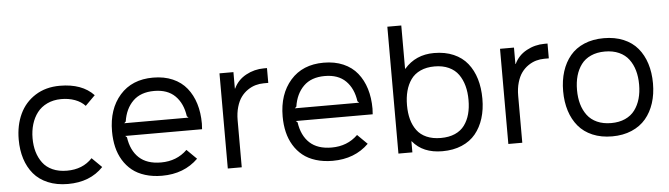

<svg xmlns="http://www.w3.org/2000/svg" viewBox="-51 -1048 4410 1266"><g transform="rotate(-5 2154.5 -415.0)"><path d="M522.9 -146 587.9 -82Q500.5 9.8 354 9.8Q279.8 9.8 221.9 -14.4Q164.1 -38.6 127.9 -81.8Q91.8 -125 73.5 -182.6Q55.2 -240.2 55.2 -310.1Q55.2 -404.3 89.8 -478.5Q124.5 -552.7 193.4 -596.4Q262.2 -640.1 356 -640.1Q502.9 -640.1 580.1 -558.1L515.1 -493.2Q489.3 -521.5 447.8 -536.9Q406.2 -552.2 356 -551.8Q304.7 -551.3 264.2 -532Q223.6 -512.7 198.2 -479.5Q172.9 -446.3 159.9 -403.1Q147 -359.9 147 -310.1Q147 -261.2 158.9 -220.5Q170.9 -179.7 195.1 -147.2Q219.2 -114.7 260 -96.4Q300.8 -78.1 355 -78.1Q459.5 -78.1 522.9 -146Z M757.8 -356.9H1183.6L1172.9 -367.2Q1161.1 -452.6 1111.1 -502.2Q1061 -551.8 972.7 -551.8Q882.8 -551.8 832 -501.5Q781.2 -451.2 768.6 -367.2ZM1267.6 -310.1Q1267.6 -299.3 1265.6 -272.9H756.8L767.6 -263.2Q780.3 -174.8 832.3 -126.5Q884.3 -78.1 977.5 -78.1Q1081.5 -78.1 1150.9 -146L1215.8 -82Q1122.6 9.8 976.6 9.8Q915.5 9.8 865.2 -5.9Q814.9 -21.5 779.5 -50Q744.1 -78.6 720 -118.4Q695.8 -158.2 684.3 -206.3Q672.9 -254.4 672.9 -310.1Q672.9 -457.5 752.9 -548.8Q833 -640.1 972.7 -640.1Q1045.9 -640.1 1102.5 -615.5Q1159.2 -590.8 1195.1 -546.1Q1231 -501.5 1249.3 -441.9Q1267.6 -382.3 1267.6 -310.1Z M1727.1 -637.2V-539.1H1697.3Q1668.9 -539.1 1642.3 -531.5Q1615.7 -523.9 1590.3 -506.6Q1564.9 -489.3 1546.1 -463.6Q1527.3 -438 1515.9 -398.7Q1504.4 -359.4 1504.4 -311V0H1412.1V-629.9H1504.4V-521H1506.3Q1532.2 -576.7 1587.6 -606.9Q1643.1 -637.2 1707 -637.2Z M1887.2 -356.9H2313L2302.2 -367.2Q2290.5 -452.6 2240.5 -502.2Q2190.4 -551.8 2102.1 -551.8Q2012.2 -551.8 1961.4 -501.5Q1910.6 -451.2 1897.9 -367.2ZM2397 -310.1Q2397 -299.3 2395 -272.9H1886.2L1897 -263.2Q1909.7 -174.8 1961.7 -126.5Q2013.7 -78.1 2106.9 -78.1Q2210.9 -78.1 2280.3 -146L2345.2 -82Q2252 9.8 2106 9.8Q2044.9 9.8 1994.6 -5.9Q1944.3 -21.5 1908.9 -50Q1873.5 -78.6 1849.4 -118.4Q1825.2 -158.2 1813.7 -206.3Q1802.2 -254.4 1802.2 -310.1Q1802.2 -457.5 1882.3 -548.8Q1962.4 -640.1 2102.1 -640.1Q2175.3 -640.1 2231.9 -615.5Q2288.6 -590.8 2324.5 -546.1Q2360.4 -501.5 2378.7 -441.9Q2397 -382.3 2397 -310.1Z M2625.5 -312Q2625.5 -260.7 2636.7 -219.2Q2647.9 -177.7 2671.6 -145.5Q2695.3 -113.3 2735.4 -95.7Q2775.4 -78.1 2829.6 -78.1Q2883.8 -78.1 2923.6 -95.7Q2963.4 -113.3 2986.8 -145.5Q3010.3 -177.7 3021.5 -219.2Q3032.7 -260.7 3032.7 -312Q3032.7 -363.3 3021.2 -405.8Q3009.8 -448.2 2986.3 -481.4Q2962.9 -514.6 2922.6 -533.2Q2882.3 -551.8 2828.6 -551.8Q2774.9 -551.8 2734.9 -533.4Q2694.8 -515.1 2671.4 -481.9Q2647.9 -448.7 2636.7 -406.2Q2625.5 -363.8 2625.5 -312ZM3124.5 -312Q3124.5 -241.2 3106.2 -182.9Q3087.9 -124.5 3052.5 -81.3Q3017.1 -38.1 2960.9 -14.2Q2904.8 9.8 2832.5 9.8Q2703.1 9.8 2635.7 -73.2H2633.8V0H2541.5V-839.8H2633.8V-553.2H2635.7Q2710.9 -640.1 2832.5 -640.1Q2905.8 -640.1 2961.9 -615.7Q3018.1 -591.3 3053.5 -547.1Q3088.9 -502.9 3106.7 -443.6Q3124.5 -384.3 3124.5 -312Z M3584 -637.2V-539.1H3554.2Q3525.9 -539.1 3499.3 -531.5Q3472.7 -523.9 3447.3 -506.6Q3421.9 -489.3 3403.1 -463.6Q3384.3 -438 3372.8 -398.7Q3361.3 -359.4 3361.3 -311V0H3269V-629.9H3361.3V-521H3363.3Q3389.2 -576.7 3444.6 -606.9Q3500 -637.2 3564 -637.2Z M4150.1 -221.7Q4162.1 -263.7 4162.1 -314.9Q4162.1 -366.2 4150.1 -408.2Q4138.2 -450.2 4113.8 -482.9Q4089.4 -515.6 4049.1 -533.7Q4008.8 -551.8 3956.1 -551.8Q3903.3 -551.8 3863.3 -533.7Q3823.2 -515.6 3799.1 -483.2Q3774.9 -450.7 3762.9 -408.4Q3751 -366.2 3751 -314.9Q3751 -263.7 3762.9 -221.7Q3774.9 -179.7 3799.3 -147Q3823.7 -114.3 3864 -96.2Q3904.3 -78.1 3957 -78.1Q4009.8 -78.1 4049.8 -96.2Q4089.8 -114.3 4114 -147Q4138.2 -179.7 4150.1 -221.7ZM4253.9 -314.9Q4253.9 -244.1 4234.9 -185.1Q4215.8 -126 4179.2 -82.5Q4142.6 -39.1 4085.4 -14.6Q4028.3 9.8 3956.1 9.8Q3883.3 9.8 3826.4 -14.4Q3769.5 -38.6 3733.2 -82Q3696.8 -125.5 3678 -184.6Q3659.2 -243.7 3659.2 -314.9Q3659.2 -386.2 3678 -445.3Q3696.8 -504.4 3733.2 -548.1Q3769.5 -591.8 3826.4 -616Q3883.3 -640.1 3956.1 -640.1Q4029.3 -640.1 4086.4 -616.2Q4143.6 -592.3 4179.9 -548.8Q4216.3 -505.4 4235.1 -446Q4253.9 -386.7 4253.9 -314.9Z"/></g></svg>

Font: Sinkin Sans 400 Regular
Style: Regular
Weight: 400
Designer: Keith Bates
Foundry: K-Type
Version: Sinkin Sans (version 1.0)  by Keith Bates   •   © 2014   www